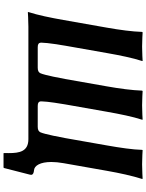

<svg xmlns="http://www.w3.org/2000/svg" viewBox="110 -798 829 1089"><g transform="rotate(90 524.5 -253.5)"><path d="M769.3 0C839 0 848.4 50 848.4 111.1C848.4 119.8 848.2 128.9 848 138L849.4 141H930.4L933 138L971.2 -11C973 -20.7 969.5 -29.8 944.9 -32C919.7 -34.3 898.8 -66.6 898.8 -130.3C898.8 -150.4 900.9 -173.6 905.6 -200L948.8 -445C962 -520 977 -588 995 -645L993.6 -648C993.6 -648 946 -645 912 -645C877 -645 831.6 -648 831.6 -648L830 -645C828.7 -592 818 -520 804.8 -445L763.2 -209C760.2 -192 741.5 -92 730.3 -68C725.7 -59 717.6 -53 699.6 -53H580.6C562.6 -53 556.7 -59 555.3 -68C555.1 -69.8 555 -72.1 555 -74.8C555 -106.8 569.4 -193.3 572.2 -209L613.8 -445C627 -520 641.7 -592 659 -645L658.6 -648C658.6 -648 612 -645 577 -645C543 -645 496.6 -648 496.6 -648L494 -645C492 -588 483 -520 469.8 -445L428.2 -209C425.2 -192 406.5 -92 395.3 -68C390.7 -59 382.6 -53 364.6 -53H247.6C229.6 -53 223.7 -59 222.3 -68C222.1 -69.8 222 -72.1 222 -74.8C222 -106.8 236.4 -193.3 239.2 -209L280.8 -445C294 -520 308.7 -592 326 -645L325.6 -648C325.6 -648 279 -645 244 -645C210 -645 163.6 -648 163.6 -648L161 -645C159 -588 150 -520 136.8 -445L93.6 -200C80.3 -125 65.8 -54 48.3 0L48.8 3C48.8 3 96.3 0 131.3 0Z"/></g></svg>

Font: Linux Biolinum O 
Style: Bold Italic
Weight: 700
Designer: Philipp H. Poll
Foundry: Philipp H. Poll
Version: Version 1.3.2